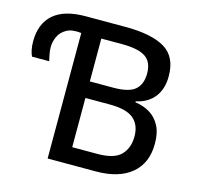

<svg xmlns="http://www.w3.org/2000/svg" viewBox="-241 -872 1016 987"><g transform="rotate(15 267.0 -378.5)"><path d="M96 0V-668Q46 -674 17 -657.5Q-12 -641 -24.5 -613.5Q-37 -586 -37 -558Q-37 -538 -33 -519Q-29 -500 -26 -485H-117Q-124 -499 -128 -519Q-132 -539 -132 -563Q-132 -657 -75 -707Q-18 -757 96 -757H309Q447 -757 517.5 -715Q588 -673 588 -569Q588 -502 554.5 -458.5Q521 -415 457 -401V-396Q501 -390 535 -369.5Q569 -349 589 -311.5Q609 -274 609 -216Q609 -112 541.5 -56Q474 0 353 0ZM203 -89H337Q426 -89 462 -126Q498 -163 498 -225Q498 -286 460 -318.5Q422 -351 331 -351H203ZM203 -439H327Q412 -439 444.5 -468.5Q477 -498 477 -554Q477 -616 438 -641.5Q399 -667 313 -667H203Z"/></g></svg>

Font: Menbere
Style: Regular
Weight: 400
Designer: Aleme Tadesse
Foundry: Sorkin Type Co
Version: Version 1.000